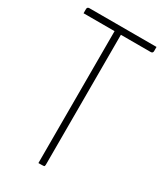

<svg xmlns="http://www.w3.org/2000/svg" viewBox="-178 -771 718 842"><g transform="rotate(30 181.0 -350.0)"><path d="M17 -700H357V-679Q357 -668 346 -668H195V-10Q195 -2 191 -1Q187 0 163 0V-668H6V-689Q6 -700 17 -700Z"/></g></svg>

Font: Yanone Kaffeesatz Thin
Style: Regular
Weight: 250
Designer: Yanone (Cyrillic: Daniel Pouzeot)
Foundry: Yanone
Version: Version 1.003;PS 001.003;hotconv 1.0.88;makeotf.lib2.5.64775